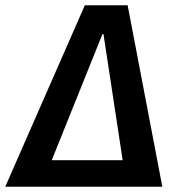

<svg xmlns="http://www.w3.org/2000/svg" viewBox="-63 -711 666 731"><path d="M327 -581 134 -101H404L331 -581ZM-43 0 260 -691H423L555 0Z"/></svg>

Font: Xgbmvzvtohvqztyvzapvmeyoton
Style: Regular
Weight: 500
Italic angle: -8°
Designer: Carrois Corporate & Edenspiekermann
Foundry: Carrois Corporate GbR & Edenspiekermann AG
Version: Version 2.001